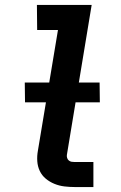

<svg xmlns="http://www.w3.org/2000/svg" viewBox="-20 -755 490 775"><path d="M282 0Q261 0 240 -2.5Q219 -5 199.5 -13Q180 -21 164.5 -34Q149 -47 140.5 -65Q132 -83 130.5 -104Q129 -125 133 -147L214 -634H130L129 -735H350L250 -130Q249 -124 251 -117.5Q253 -111 258 -107Q263 -103 269 -102Q275 -101 282 -101H357V0ZM383 -342H81L80 -422H382Z"/></svg>

Font: Iosevka Etoile
Style: Bold Italic
Weight: 700
Italic angle: -9°
Designer: Belleve Invis
Foundry: Belleve Invis
Version: Version 28.1.0; ttfautohint (v1.8.4)